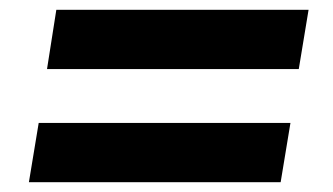

<svg xmlns="http://www.w3.org/2000/svg" viewBox="-20 -502 679 392"><path d="M610 -482 590 -361H76L95 -482ZM573 -251 553 -130H39L59 -251Z"/></svg>

Font: Georama Extra Expanded SemiBold
Style: Italic
Weight: 600
Width: 8
Italic angle: -9°
Designer: Jean-Baptiste Levee
Foundry: Production Type
Version: Version 1.000